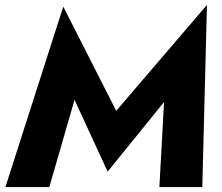

<svg xmlns="http://www.w3.org/2000/svg" viewBox="-20 -763 905 783"><path d="M284 -356 419 -63 649 -347 630 0H805L824 -743L454 -311L238 -736L2 0H181Z"/></svg>

Font: Jost*
Style: Bold Italic
Weight: 700
Italic angle: -10°
Version: Version 3.7